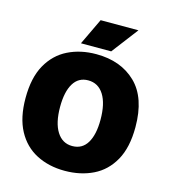

<svg xmlns="http://www.w3.org/2000/svg" viewBox="-107 -784 781 883"><g transform="rotate(15 283.5 -342.0)"><path d="M282 14Q206 14 147 -16.5Q88 -47 55 -108.5Q22 -170 22 -263Q22 -360 56.5 -421.5Q91 -483 150.5 -512.5Q210 -542 285 -542Q402 -542 473.5 -473Q545 -404 545 -264Q545 -167 510.5 -105.5Q476 -44 416.5 -15Q357 14 282 14ZM286 -105Q333 -105 357 -144.5Q381 -184 381 -255Q381 -332 354.5 -374Q328 -416 280 -416Q234 -416 210 -376.5Q186 -337 186 -265Q186 -189 212.5 -147Q239 -105 286 -105ZM347 -572H203L263 -698H443Z"/></g></svg>

Font: Bricolage Grotesque 48pt ExtraBold
Style: Regular
Weight: 800
Designer: Mathieu Triay
Foundry: Atelier Triay
Version: Version 1.000; ttfautohint (v1.8.4.7-5d5b);gftools[0.9.32]